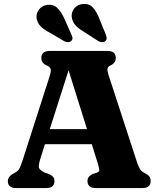

<svg xmlns="http://www.w3.org/2000/svg" viewBox="-20 -960 814 980"><path d="M258 -36Q258 0 215 0H63Q20 0 20 -36Q20 -56.5 44 -72L57.5 -79Q70.5 -86.5 77.8 -97.8Q85 -109 95.5 -142L233.5 -571.5Q241 -596 238.8 -607Q236.5 -618 218.5 -626Q191 -637.5 191 -664Q191 -700 234.5 -700H527.5Q571 -700 571 -664Q571 -638 543 -625.5Q530.5 -620 528.8 -610Q527 -600 533 -580.5L673 -151Q683.5 -117 692.5 -100.8Q701.5 -84.5 717.5 -77.5Q736 -68 742.5 -59Q749 -50 749 -36Q749 0 705.5 0H470Q426.5 0 426.5 -36Q426.5 -60 453.5 -72L476.5 -79.5Q488.5 -84.5 486.8 -95.2Q485 -106 478 -129.5L448.5 -224H209.5L188 -156.5Q177 -122.5 178.2 -107.5Q179.5 -92.5 209.5 -78.5L231 -71Q243.5 -65.5 250.8 -57.5Q258 -49.5 258 -36ZM234 -301H424L330 -601ZM486.5 -866 519.5 -785Q523.5 -774 524.2 -765.5Q525 -757 517.5 -750Q511 -744 500.2 -744.8Q489.5 -745.5 480.5 -751L408 -798Q379 -815 364 -832.5Q349 -850 346 -874Q344 -898 359.8 -917.5Q375.5 -937 403 -939.5Q435 -942.5 454 -921.8Q473 -901 486.5 -866ZM308 -866 343.5 -786Q348.5 -776 349.8 -767.2Q351 -758.5 344 -751.5Q338 -745 327.5 -745Q317 -745 307.5 -750L233 -794Q203 -809.5 187.2 -825.8Q171.5 -842 167 -866Q163.5 -890 178.2 -910.2Q193 -930.5 220 -935Q251.5 -939.5 271.8 -920Q292 -900.5 308 -866Z"/></svg>

Font: Fraunces 9pt S050
Style: Bold
Weight: 700
Version: Version 1.000; ttfautohint (v1.8.3)